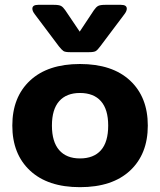

<svg xmlns="http://www.w3.org/2000/svg" viewBox="-20 -760 663 795"><path d="M224 -568 124 -701Q114 -714 114 -724Q114 -740 138 -740H203Q224 -740 232.5 -735.5Q241 -731 250 -718L310 -629L369 -718Q378 -731 386.5 -735.5Q395 -740 416 -740H481Q505 -740 505 -724Q505 -714 495 -701L395 -568Q384 -553 376.5 -548.5Q369 -544 349 -544H270Q250 -544 243 -548.5Q236 -553 224 -568ZM31 -240Q31 -358 104.5 -426.5Q178 -495 311 -495Q445 -495 518.5 -426.5Q592 -358 592 -240Q592 -122 518.5 -53.5Q445 15 311 15Q178 15 104.5 -53.5Q31 -122 31 -240ZM428 -240Q428 -307 398 -341Q368 -375 311 -375Q255 -375 225 -341Q195 -307 195 -240Q195 -173 225 -138.5Q255 -104 311 -104Q368 -104 398 -138Q428 -172 428 -240Z"/></svg>

Font: Mitr Medium
Style: Regular
Weight: 500
Designer: Thanarat Vachiruckul
Foundry: Cadson Demak
Version: Version 1.002